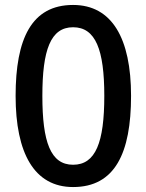

<svg xmlns="http://www.w3.org/2000/svg" viewBox="-20 -745 591 775"><path d="M275 10C444 10 509 -127 509 -358C509 -590 432 -725 275 -725C107 -725 43 -588 43 -358C43 -127 118 10 275 10ZM275 -80C184 -80 151 -172 151 -358C151 -543 184 -635 275 -635C366 -635 401 -544 401 -358C401 -170 366 -80 275 -80Z"/></svg>

Font: Noto Sans Devanagari UI Medium
Style: Regular
Weight: 500
Designer: Jelle Bosma - Monotype Design Team
Foundry: Monotype Imaging Inc.
Version: Version 2.004